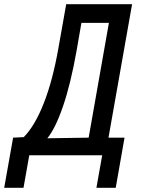

<svg xmlns="http://www.w3.org/2000/svg" viewBox="-58 -745 678 915"><path d="M4.5 -89 55 -91.5Q107.5 -144 150.2 -252Q193 -360 220.5 -516.5L257.5 -725H571.5L459 -89H535.5L493.5 150H401.5L429 -5H81.5L54 150H-38ZM364.5 -89 461 -636H330L307 -503.5Q279 -345.5 242.5 -239Q206 -132.5 167.5 -86Z"/></svg>

Font: JuliaMono Medium
Style: Italic
Weight: 500
Italic angle: -9°
Monospace: yes
Designer: cormullion
Foundry: corm
Version: Version 0.054; ttfautohint (v1.8.4)